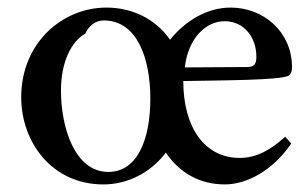

<svg xmlns="http://www.w3.org/2000/svg" viewBox="-20 -474 814 507"><path d="M261 -454C145 -454 36 -361 36 -217C36 -100 116 13 253 13C315 13 376 -16 418 -71C453 -19 506 13 574 13C631 13 700 -23 749 -95L733 -113C696 -79 658 -57 613 -57C520 -57 464 -138 464 -260C573 -262 717 -262 742 -274C747 -278 751 -283 751 -295V-299C750 -391 675 -454 589 -454C527 -454 469 -419 429 -369C391 -424 329 -454 261 -454ZM573 -418C625 -418 657 -375 657 -324C657 -306 652 -297 633 -297C577 -297 522 -296 468 -296C477 -374 524 -418 573 -418ZM254 -420C344 -420 377 -316 377 -214C377 -106 343 -20 266 -20C178 -20 141 -136 141 -235C141 -311 169 -365 205 -385C214 -404 230 -420 254 -420Z"/></svg>

Font: Sibila
Style: Regular
Weight: 400
Designer: Stefan Peev
Foundry: Context Ltd
Version: Version 1.000